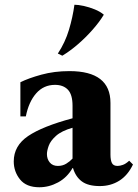

<svg xmlns="http://www.w3.org/2000/svg" viewBox="-20 -775 581 810"><path d="M146 15Q91 15 64.5 -18Q38 -51 38 -94Q38 -160 98.5 -201Q159 -242 286 -276V-329Q286 -376 266.5 -396.5Q247 -417 212 -417Q164 -417 132.5 -381Q101 -345 89 -284H66V-428Q100 -445 154.5 -460Q209 -475 273 -475Q446 -475 446 -341V-123Q446 -100 452 -87.5Q458 -75 476 -75Q486 -75 498.5 -79.5Q511 -84 525 -97L541 -81Q519 -35 483 -12.5Q447 10 401 10Q352 10 325.5 -9.5Q299 -29 288 -66H286Q263 -26 225 -5.5Q187 15 146 15ZM224 -75Q244 -75 259.5 -84.5Q275 -94 286 -106V-236Q240 -223 216.5 -202Q193 -181 185.5 -160Q178 -139 178 -125Q178 -104 190 -89.5Q202 -75 224 -75ZM294 -755Q310 -755 333 -750Q356 -745 379.5 -735.5Q403 -726 418 -713Q400 -683 371 -650Q342 -617 309 -588.5Q276 -560 243 -540L224 -549Q255 -596 271 -649.5Q287 -703 294 -755Z"/></svg>

Font: Bona Nova SC
Style: Bold
Weight: 700
Designer: Mateusz Machalski
Foundry: Capitalics
Version: Version 4.001; ttfautohint (v1.8.4.7-5d5b)